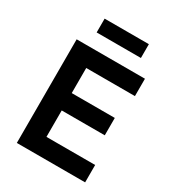

<svg xmlns="http://www.w3.org/2000/svg" viewBox="-208 -1002 1016 1120"><g transform="rotate(30 300.0 -442.0)"><path d="M82 0V-698H542V-581H214V-412H504V-295H214V-117H542V0ZM163 -884H461V-791H163Z"/></g></svg>

Font: IBM Plex Sans SmBld
Style: Regular
Weight: 600
Designer: Mike Abbink, Paul van der Laan, Pieter van Rosmalen
Foundry: Bold Monday
Version: Version 3.005